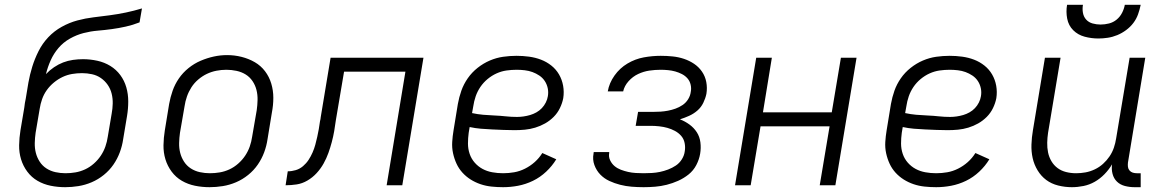

<svg xmlns="http://www.w3.org/2000/svg" viewBox="-20 -770 4840 798"><path d="M251 8Q220 8 190.5 2Q161 -4 136 -18.5Q111 -33 93.5 -56.5Q76 -80 67.5 -108Q59 -136 59.5 -166.5Q60 -197 65 -228L81 -323Q82 -333 83.5 -342Q85 -351 87 -360Q92 -393 98 -426.5Q104 -460 114 -492.5Q124 -525 140 -557Q156 -589 180.5 -615Q205 -641 236.5 -658.5Q268 -676 301.5 -685Q335 -694 368.5 -698Q402 -702 436 -706.5Q470 -711 503.5 -718Q537 -725 570 -735L560 -677Q532 -666 503 -659.5Q474 -653 444.5 -649Q415 -645 385.5 -642.5Q356 -640 327 -632.5Q298 -625 270.5 -609.5Q243 -594 223 -570.5Q203 -547 190.5 -519Q178 -491 171 -462Q186 -478 204.5 -490.5Q223 -503 242.5 -510.5Q262 -518 283 -521Q304 -524 325 -524Q355 -524 384.5 -517.5Q414 -511 438.5 -496Q463 -481 480 -458Q497 -435 505 -407Q513 -379 513 -348.5Q513 -318 508 -288L492 -192Q488 -164 478 -137Q468 -110 451.5 -86Q435 -62 411.5 -43Q388 -24 361 -12.5Q334 -1 306 3.5Q278 8 251 8ZM252 -50Q273 -50 293.5 -53.5Q314 -57 333.5 -66Q353 -75 370 -90Q387 -105 399 -123Q411 -141 418 -161Q425 -181 428 -202L444 -297Q448 -318 448.5 -339.5Q449 -361 444 -381Q439 -401 427.5 -417.5Q416 -434 399.5 -445.5Q383 -457 362.5 -461.5Q342 -466 321 -466Q300 -466 279.5 -462.5Q259 -459 240 -450Q221 -441 204 -427Q187 -413 174.5 -395.5Q162 -378 155 -358Q148 -338 145 -318L128 -218Q125 -197 124.5 -175.5Q124 -154 129 -134.5Q134 -115 145 -98Q156 -81 173 -70Q190 -59 210.5 -54.5Q231 -50 252 -50Z M851 8Q820 8 790.5 2Q761 -4 736 -18.5Q711 -33 693.5 -56.5Q676 -80 667.5 -108Q659 -136 659.5 -166.5Q660 -197 665 -228L683 -338Q688 -366 697.5 -393Q707 -420 723.5 -444Q740 -468 763.5 -487Q787 -506 814 -517.5Q841 -529 868.5 -535Q896 -541 924 -541Q955 -541 984.5 -533.5Q1014 -526 1039 -511.5Q1064 -497 1081.5 -474Q1099 -451 1107.5 -422.5Q1116 -394 1116 -363.5Q1116 -333 1110 -302L1092 -192Q1088 -164 1078 -137Q1068 -110 1051.5 -86Q1035 -62 1011.5 -43Q988 -24 961 -12.5Q934 -1 906 3.5Q878 8 851 8ZM852 -50Q873 -50 893.5 -53.5Q914 -57 933.5 -66Q953 -75 970 -90Q987 -105 999 -123Q1011 -141 1018 -161Q1025 -181 1028 -202L1047 -312Q1050 -333 1050.5 -354.5Q1051 -376 1046 -396Q1041 -416 1029.5 -433Q1018 -450 1001 -460.5Q984 -471 963 -475.5Q942 -480 921 -480Q900 -480 879.5 -476Q859 -472 840 -463Q821 -454 804 -439.5Q787 -425 775.5 -407Q764 -389 757 -369Q750 -349 747 -328L728 -218Q725 -197 724.5 -175.5Q724 -154 729 -134.5Q734 -115 745 -98Q756 -81 773 -70Q790 -59 810.5 -54.5Q831 -50 852 -50Z M1167 0 1176 -58Q1193 -58 1209.5 -63Q1226 -68 1239.5 -79.5Q1253 -91 1262.5 -105.5Q1272 -120 1279 -136Q1286 -152 1290.5 -168.5Q1295 -185 1298.5 -201Q1302 -217 1305 -233.5Q1308 -250 1310 -266Q1311 -271 1312 -275Q1313 -279 1313 -283L1354 -530H1740L1652 0H1587L1665 -472H1410L1376 -271Q1373 -248 1369 -225Q1365 -202 1359 -179.5Q1353 -157 1345 -134.5Q1337 -112 1325 -90.5Q1313 -69 1296 -50.5Q1279 -32 1257.5 -19.5Q1236 -7 1213 -3.5Q1190 0 1167 0Z M2071 8Q2047 8 2023 5.5Q1999 3 1977 -4.5Q1955 -12 1936 -24Q1917 -36 1902 -52.5Q1887 -69 1877.5 -89.5Q1868 -110 1863 -133Q1858 -156 1859.5 -180Q1861 -204 1865 -228L1883 -338Q1888 -366 1897.5 -393Q1907 -420 1924 -444.5Q1941 -469 1965 -488Q1989 -507 2016 -518.5Q2043 -530 2071 -534Q2099 -538 2127 -538Q2153 -538 2179 -534.5Q2205 -531 2228.5 -522Q2252 -513 2271.5 -497.5Q2291 -482 2303.5 -460.5Q2316 -439 2320.5 -413.5Q2325 -388 2321 -362Q2317 -341 2307 -320.5Q2297 -300 2281 -284Q2265 -268 2245.5 -257Q2226 -246 2204.5 -239.5Q2183 -233 2161.5 -231Q2140 -229 2119 -229Q2096 -229 2072.5 -230Q2049 -231 2025.5 -232Q2002 -233 1978.5 -235Q1955 -237 1932 -242L1928 -218Q1925 -196 1925 -173.5Q1925 -151 1932 -130.5Q1939 -110 1953 -94Q1967 -78 1985.5 -68Q2004 -58 2026 -54Q2048 -50 2071 -50Q2094 -50 2117 -54Q2140 -58 2162 -69Q2184 -80 2202.5 -96.5Q2221 -113 2234 -134L2292 -108Q2275 -80 2250 -56.5Q2225 -33 2195 -18.5Q2165 -4 2133.5 2Q2102 8 2071 8ZM2129 -284Q2142 -284 2156 -286Q2170 -288 2183.5 -292Q2197 -296 2209.5 -303Q2222 -310 2232 -320.5Q2242 -331 2248.5 -344Q2255 -357 2257 -370Q2260 -387 2256.5 -403.5Q2253 -420 2244 -433.5Q2235 -447 2221.5 -456Q2208 -465 2193 -470.5Q2178 -476 2161 -478Q2144 -480 2127 -480Q2106 -480 2085 -477Q2064 -474 2044 -465Q2024 -456 2006.5 -441.5Q1989 -427 1976.5 -408.5Q1964 -390 1957 -369.5Q1950 -349 1947 -328L1942 -300Q1965 -295 1988 -293Q2011 -291 2035 -290Q2059 -289 2082 -286.5Q2105 -284 2129 -284Z M2655 8Q2630 8 2605.5 6Q2581 4 2557.5 -2Q2534 -8 2512.5 -18Q2491 -28 2475 -44.5Q2459 -61 2450.5 -84Q2442 -107 2447 -132Q2447 -133 2447 -134.5Q2447 -136 2448 -138H2512Q2512 -137 2512 -136Q2512 -135 2512 -134Q2509 -118 2516 -103.5Q2523 -89 2534.5 -79.5Q2546 -70 2560.5 -64.5Q2575 -59 2590.5 -55.5Q2606 -52 2622.5 -51Q2639 -50 2655 -50Q2672 -50 2689 -51Q2706 -52 2723 -55.5Q2740 -59 2757 -65.5Q2774 -72 2789 -82Q2804 -92 2814 -108Q2824 -124 2826 -141Q2829 -158 2825.5 -175.5Q2822 -193 2811 -205.5Q2800 -218 2785 -226Q2770 -234 2754 -238.5Q2738 -243 2720 -245Q2702 -247 2685 -247H2622L2632 -305H2694Q2710 -305 2725.5 -306Q2741 -307 2756.5 -310Q2772 -313 2787.5 -318.5Q2803 -324 2817 -333.5Q2831 -343 2840 -357.5Q2849 -372 2851 -388Q2854 -403 2850.5 -418Q2847 -433 2837.5 -444Q2828 -455 2814.5 -462Q2801 -469 2786.5 -473Q2772 -477 2756.5 -478.5Q2741 -480 2726 -480Q2702 -480 2678.5 -476.5Q2655 -473 2632.5 -462.5Q2610 -452 2592.5 -432.5Q2575 -413 2570 -390H2506Q2512 -425 2534 -456Q2556 -487 2588 -506Q2620 -525 2655.5 -531.5Q2691 -538 2726 -538Q2751 -538 2775.5 -535.5Q2800 -533 2822.5 -525.5Q2845 -518 2864.5 -505Q2884 -492 2897.5 -472.5Q2911 -453 2915.5 -429Q2920 -405 2916 -380Q2912 -361 2903 -342.5Q2894 -324 2878.5 -310.5Q2863 -297 2844 -288.5Q2825 -280 2806 -274Q2827 -266 2845.5 -252.5Q2864 -239 2876 -220.5Q2888 -202 2891 -178.5Q2894 -155 2890 -131Q2886 -107 2874 -84Q2862 -61 2842 -45Q2822 -29 2798.5 -18.5Q2775 -8 2751 -2Q2727 4 2703 6Q2679 8 2655 8Z M3035 0 3123 -530H3188L3151 -303H3437L3475 -530H3540L3452 0H3387L3428 -245H3141L3100 0Z M3871 8Q3847 8 3823 5.5Q3799 3 3777 -4.5Q3755 -12 3736 -24Q3717 -36 3702 -52.5Q3687 -69 3677.5 -89.5Q3668 -110 3663 -133Q3658 -156 3659.5 -180Q3661 -204 3665 -228L3683 -338Q3688 -366 3697.5 -393Q3707 -420 3724 -444.5Q3741 -469 3765 -488Q3789 -507 3816 -518.5Q3843 -530 3871 -534Q3899 -538 3927 -538Q3953 -538 3979 -534.5Q4005 -531 4028.5 -522Q4052 -513 4071.5 -497.5Q4091 -482 4103.5 -460.5Q4116 -439 4120.5 -413.5Q4125 -388 4121 -362Q4117 -341 4107 -320.5Q4097 -300 4081 -284Q4065 -268 4045.5 -257Q4026 -246 4004.5 -239.5Q3983 -233 3961.5 -231Q3940 -229 3919 -229Q3896 -229 3872.5 -230Q3849 -231 3825.5 -232Q3802 -233 3778.5 -235Q3755 -237 3732 -242L3728 -218Q3725 -196 3725 -173.5Q3725 -151 3732 -130.5Q3739 -110 3753 -94Q3767 -78 3785.5 -68Q3804 -58 3826 -54Q3848 -50 3871 -50Q3894 -50 3917 -54Q3940 -58 3962 -69Q3984 -80 4002.5 -96.5Q4021 -113 4034 -134L4092 -108Q4075 -80 4050 -56.5Q4025 -33 3995 -18.5Q3965 -4 3933.5 2Q3902 8 3871 8ZM3929 -284Q3942 -284 3956 -286Q3970 -288 3983.5 -292Q3997 -296 4009.5 -303Q4022 -310 4032 -320.5Q4042 -331 4048.5 -344Q4055 -357 4057 -370Q4060 -387 4056.5 -403.5Q4053 -420 4044 -433.5Q4035 -447 4021.5 -456Q4008 -465 3993 -470.5Q3978 -476 3961 -478Q3944 -480 3927 -480Q3906 -480 3885 -477Q3864 -474 3844 -465Q3824 -456 3806.5 -441.5Q3789 -427 3776.5 -408.5Q3764 -390 3757 -369.5Q3750 -349 3747 -328L3742 -300Q3765 -295 3788 -293Q3811 -291 3835 -290Q3859 -289 3882 -286.5Q3905 -284 3929 -284Z M4435 8Q4406 8 4378 1Q4350 -6 4328.5 -22Q4307 -38 4292.5 -62Q4278 -86 4272 -113Q4266 -140 4267 -169.5Q4268 -199 4273 -228L4323 -530H4388L4336 -218Q4333 -198 4332.5 -177Q4332 -156 4336 -136.5Q4340 -117 4350 -100Q4360 -83 4375.5 -71.5Q4391 -60 4411 -55Q4431 -50 4452 -50Q4452 -50 4452.5 -50Q4453 -50 4453 -50Q4472 -50 4491.5 -53.5Q4511 -57 4530 -66Q4549 -75 4564.5 -89Q4580 -103 4591.5 -120Q4603 -137 4609.5 -156Q4616 -175 4619 -195L4675 -530H4740L4668 -94Q4667 -85 4668 -76.5Q4669 -68 4674.5 -61.5Q4680 -55 4688 -52.5Q4696 -50 4705 -50H4721V8H4695Q4675 8 4655.5 3Q4636 -2 4622.5 -15Q4609 -28 4604 -47.5Q4599 -67 4602 -87Q4589 -65 4570.5 -46Q4552 -27 4530 -14.5Q4508 -2 4483.5 3Q4459 8 4435 8ZM4545 -610Q4516 -610 4488 -617.5Q4460 -625 4440.5 -644.5Q4421 -664 4415.5 -692.5Q4410 -721 4415 -750H4481Q4478 -733 4481 -716.5Q4484 -700 4494.5 -688.5Q4505 -677 4521 -672.5Q4537 -668 4554 -668Q4572 -668 4589.5 -672.5Q4607 -677 4621 -688.5Q4635 -700 4643.5 -716.5Q4652 -733 4655 -750H4721Q4717 -730 4710 -710.5Q4703 -691 4690.5 -674.5Q4678 -658 4660.5 -645Q4643 -632 4623.5 -624Q4604 -616 4584 -613Q4564 -610 4545 -610Z"/></svg>

Font: Iosevka Curly Light Extended
Style: Italic
Weight: 300
Width: 7
Italic angle: -9°
Monospace: yes
Designer: Belleve Invis
Foundry: Belleve Invis
Version: Version 11.1.0; ttfautohint (v1.8.3)